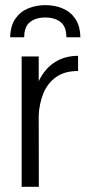

<svg xmlns="http://www.w3.org/2000/svg" viewBox="-20 -716 348 736"><path d="M63 0V-499.5H128.4V-404.8Q152.8 -454.6 191.2 -478.3Q229.5 -502 279.3 -502V-443.8Q226.1 -443.8 193.4 -419.4Q160.6 -395 145.5 -356.2Q130.4 -317.4 128.4 -273.9L128.9 0ZM19 -573.2Q20 -616.7 38.6 -643.8Q57.1 -670.9 87.4 -683.6Q117.7 -696.3 153.8 -696.3Q189.9 -696.3 220.2 -683.6Q250.5 -670.9 268.8 -643.8Q287.1 -616.7 288.1 -573.2H234.4Q234.4 -613.8 212.4 -631.3Q190.4 -648.9 153.8 -648.9Q117.2 -648.9 95 -631.3Q72.8 -613.8 72.8 -573.2Z"/></svg>

Font: Pontano Sans Light
Style: Regular
Weight: 300
Designer: Vernon Adams
Foundry: Vernon Adams
Version: Version 2.001